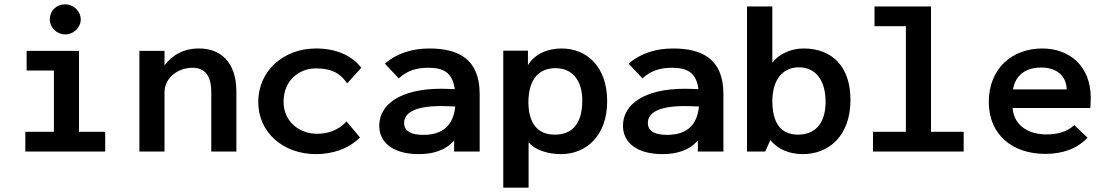

<svg xmlns="http://www.w3.org/2000/svg" viewBox="-20 -700 5107 887"><path d="M281 -541C320 -541 353 -573 353 -610C353 -648 320 -680 281 -680C240 -680 210 -650 210 -610C210 -573 242 -541 281 -541ZM97 0H466V-91H345V-465H103V-374H229V-91H97Z M624 0H740V-273C740 -344 806 -387 869 -387C926 -387 956 -351 956 -275V0H1072V-277C1072 -418 994 -476 901 -476C829 -477 775 -445 740 -398V-465H624Z M1440 12C1514 12 1589 -11 1643 -65L1581 -139C1542 -97 1494 -82 1445 -82C1362 -82 1290 -139 1290 -230C1290 -329 1362 -384 1439 -384C1503 -384 1547 -368 1584 -315L1649 -387C1606 -443 1534 -476 1440 -476C1287 -476 1173 -370 1173 -229C1173 -88 1288 12 1440 12Z M1915 12C1978 12 2037 -4 2078 -51V0H2196V-265C2196 -430 2095 -476 1963 -476C1886 -476 1815 -455 1758 -406L1822 -338C1863 -375 1906 -387 1958 -387C2028 -387 2070 -366 2081 -288C2057 -289 2034 -290 2018 -290C1832 -290 1732 -219 1732 -119C1732 -40 1798 12 1915 12ZM1847 -132C1847 -178 1895 -210 2018 -210C2035 -210 2060 -209 2083 -208C2074 -117 2022 -77 1936 -77C1884 -77 1847 -91 1847 -132Z M2305 167H2422V-43C2451 -7 2510 12 2573 12C2682 12 2785 -67 2785 -232C2785 -394 2689 -476 2575 -476C2509 -476 2451 -451 2419 -399V-466H2305ZM2543 -78C2469 -78 2423 -123 2421 -225C2421 -340 2474 -387 2551 -385C2624 -383 2670 -329 2670 -236C2670 -116 2613 -78 2543 -78Z M3041 12C3104 12 3163 -4 3204 -51V0H3322V-265C3322 -430 3221 -476 3089 -476C3012 -476 2941 -455 2884 -406L2948 -338C2989 -375 3032 -387 3084 -387C3154 -387 3196 -366 3207 -288C3183 -289 3160 -290 3144 -290C2958 -290 2858 -219 2858 -119C2858 -40 2924 12 3041 12ZM2973 -132C2973 -178 3021 -210 3144 -210C3161 -210 3186 -209 3209 -208C3200 -117 3148 -77 3062 -77C3010 -77 2973 -91 2973 -132Z M3689 12C3806 12 3909 -69 3909 -239C3909 -396 3821 -475 3695 -476C3638 -477 3579 -452 3548 -410V-670H3431V0H3515L3539 -53C3572 -11 3626 12 3689 12ZM3667 -78C3586 -78 3548 -133 3548 -235C3549 -332 3596 -389 3670 -389C3746 -389 3794 -332 3794 -230C3794 -118 3735 -78 3667 -78Z M4013 0H4432V-91H4281V-670H4020V-579H4165V-91H4013Z M4809 11C4887 11 4956 -12 5004 -64L4943 -122C4909 -90 4863 -79 4814 -79C4736 -79 4665 -116 4658 -201H5017C5018 -214 5019 -234 5019 -248C5019 -397 4919 -476 4795 -476C4656 -476 4548 -384 4548 -229C4548 -76 4659 11 4809 11ZM4660 -287C4671 -357 4724 -388 4790 -388C4859 -388 4906 -352 4908 -287Z"/></svg>

Font: Inconsolata SemiExpanded
Style: Bold
Weight: 700
Width: 6
Monospace: yes
Designer: Raph Levien, Cyreal, Brenton Simpson
Foundry: Raph Levien, Cyreal, Google
Version: Version 3.100